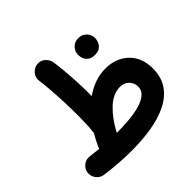

<svg xmlns="http://www.w3.org/2000/svg" viewBox="-175 -835 1070 1070"><g transform="rotate(-45 359.5 -300.0)"><path d="M24.9 -30.8Q28.3 -57.1 50 -73.7Q71.8 -90.3 97.7 -86.4Q132.3 -82 164.6 -78.6Q166 -85.4 168.9 -91.8Q186 -128.9 206.1 -162.1Q206.1 -167 206.5 -171.9Q210 -196.3 211.2 -227.1Q212.4 -257.8 212.4 -294.4Q212.4 -347.2 210.2 -402.6Q208 -458 204.1 -506.3Q200.2 -554.7 195.8 -585.9Q192.4 -611.8 210 -632.3Q227.5 -652.8 251 -656.2Q280.3 -660.2 300.8 -642.1Q321.3 -624 325.2 -598.1Q330.1 -566.9 334 -522.9Q337.9 -479 340.3 -431.9Q342.8 -384.8 342.8 -343.3Q342.8 -329.6 342.8 -315.9Q379.9 -342.3 420.7 -356.7Q461.4 -371.1 504.4 -371.1Q587.4 -371.1 640.1 -320.8Q692.9 -270.5 692.9 -184.6Q692.9 -116.2 661.1 -69.8Q629.4 -23.4 573.2 4.6Q517.1 32.7 443.6 44.9Q370.1 57.1 286.6 57.1Q239.3 57.1 186.8 53.5Q134.3 49.8 80.6 42.5Q54.2 38.6 37.8 17.1Q21.5 -4.4 24.9 -30.8ZM489.3 -241.2Q434.6 -241.2 384.8 -193.6Q335 -146 296.4 -72.3Q341.3 -72.3 388.4 -75.9Q435.5 -79.6 475.1 -90.1Q514.6 -100.6 539.1 -120.4Q563.5 -140.1 563.5 -171.9Q563.5 -199.2 543.5 -220.2Q523.4 -241.2 489.3 -241.2ZM451.2 -533.2Q451.2 -558.1 469.7 -577.9Q488.3 -597.7 517.1 -597.7Q537.6 -597.7 552 -588.9Q566.4 -580.1 574.7 -567.4Q585 -549.8 585 -532.7Q585 -519.5 579.1 -503.7Q573.2 -487.8 558.8 -476.6Q544.4 -465.3 517.6 -465.3Q490.2 -465.3 476.1 -477.1Q461.9 -488.8 456.1 -503.9Q451.2 -517.1 451.2 -533.2Z"/></g></svg>

Font: Mikhak-FD Bold
Style: Regular
Weight: 700
Designer: Amin Abedi
Version: Version 3.3